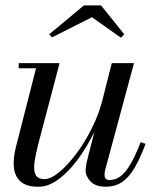

<svg xmlns="http://www.w3.org/2000/svg" viewBox="-20 -700 610 730"><path d="M126.5 10Q78.5 10 56.8 -11Q35 -32 32.5 -66.2Q30 -100.5 40.5 -141L117 -440.5H51V-460H206.5L125.5 -152.5Q115.5 -113.5 111.2 -83.5Q107 -53.5 115 -36.2Q123 -19 149.5 -19Q173 -19 205 -45.2Q237 -71.5 270 -115.5Q303 -159.5 330.2 -214.5Q357.5 -269.5 371.5 -327H386.5Q376.5 -285.5 357.2 -239.2Q338 -193 312 -148.8Q286 -104.5 255.5 -68.5Q225 -32.5 192.2 -11.2Q159.5 10 126.5 10ZM382.5 10Q343.5 10 324.5 -10Q305.5 -30 305.5 -52.5Q305.5 -58.5 306.8 -67.8Q308 -77 310 -85L405 -460H489.5L379.5 -52.5Q378.5 -48 378 -43.2Q377.5 -38.5 377.5 -34.5Q377.5 -15.5 396 -15.5Q419.5 -15.5 438.8 -30.2Q458 -45 476.5 -76.8Q495 -108.5 515 -159.5L533.5 -153Q512 -95.5 490.2 -59.5Q468.5 -23.5 442.5 -6.8Q416.5 10 382.5 10ZM178 -558 167 -569.5 299 -679.5H364L452.5 -569.5L440 -556.5L329.5 -634.5Z"/></svg>

Font: Bodoni Moda
Style: Italic
Weight: 400
Italic angle: -13°
Designer: Owen Earl
Foundry: indestructible type
Version: Version 2.005